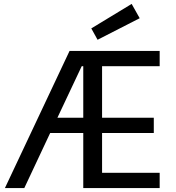

<svg xmlns="http://www.w3.org/2000/svg" viewBox="-20 -960 900 980"><path d="M5 0 335 -700H795V-622H501V-359H765V-281H501V-78H795V0H405V-281H236L104 0ZM273 -359H405V-622H397ZM478 -757 446 -815 652 -940 693 -867Z"/></svg>

Font: Orienta
Style: Regular
Weight: 400
Designer: Eduardo Rodriguez Tunni
Foundry: Eduardo Rodriguez Tunni
Version: Version 1.002; ttfautohint (v1.8.4.7-5d5b);gftools[0.9.23]